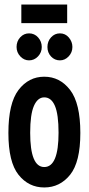

<svg xmlns="http://www.w3.org/2000/svg" viewBox="-20 -817 390 846"><path d="M175 9Q106 9 61.5 -47Q17 -103 17 -231Q17 -362 61.5 -420.5Q106 -479 175 -479Q244 -479 289 -420.5Q334 -362 334 -231Q334 -103 289 -47Q244 9 175 9ZM175 -81Q238 -81 238 -232Q238 -313 222 -350.5Q206 -388 175 -388Q146 -388 129.5 -350.5Q113 -313 113 -232Q113 -81 175 -81ZM108 -551Q86 -551 69.5 -568.5Q53 -586 53 -610Q53 -635 69 -652.5Q85 -670 108 -670Q132 -670 148 -652Q164 -634 164 -610Q164 -586 147.5 -568.5Q131 -551 108 -551ZM244 -551Q221 -551 205 -568Q189 -585 189 -610Q189 -635 205 -652.5Q221 -670 244 -670Q268 -670 283.5 -651.5Q299 -633 299 -610Q299 -586 282.5 -568.5Q266 -551 244 -551ZM74 -715V-797H276V-715Z"/></svg>

Font: Inconsolata ExtraCondensed ExtraBold
Style: Regular
Weight: 800
Width: 2
Monospace: yes
Designer: Raph Levien, Cyreal, Brenton Simpson
Foundry: Raph Levien, Cyreal, Google
Version: Version 3.001; ttfautohint (v1.8.2.53-6de2)